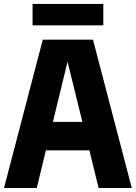

<svg xmlns="http://www.w3.org/2000/svg" viewBox="-21 -938 678 958"><path d="M-1 0 192.5 -740H443L636.5 0H471L425 -188H208L162.5 0ZM243 -330H390L316 -630ZM141.5 -811.5V-918.5H494.5V-811.5Z"/></svg>

Font: Encode Sans Condensed ExtraBold
Style: Regular
Weight: 800
Width: 3
Designer: Multiple Designers
Foundry: Impallari Type
Version: Version 3.000; ttfautohint (v1.8.3) -l 8 -r 50 -G 200 -x 14 